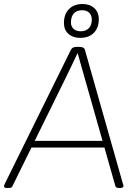

<svg xmlns="http://www.w3.org/2000/svg" viewBox="-38 -936 671 958"><path d="M-3 2Q-11 2 -14.5 -0.5Q-18 -3 -18 -7Q-18 -9 -17 -12Q-16 -15 -14 -19L315 -686Q318 -692 322 -695.5Q326 -699 332 -700.5Q338 -702 346 -702H357Q366 -702 371.5 -700.5Q377 -699 381 -695.5Q385 -692 386 -686L575 -20Q577 -16 577.5 -12.5Q578 -9 578 -7Q578 -3 573.5 -0.5Q569 2 561 2H557Q547 2 543 -0.5Q539 -3 537 -10L383 -552Q374 -583 366 -612Q358 -641 350 -669H348Q335 -641 321 -612Q307 -583 292 -552L24 -7Q21 -1 16.5 0.5Q12 2 1 2ZM101 -200V-233H500V-200ZM362 -747Q326 -747 303.5 -767Q281 -787 281 -821Q281 -865 306 -890.5Q331 -916 374 -916Q410 -916 432.5 -895.5Q455 -875 455 -840Q455 -797 430 -772Q405 -747 362 -747ZM364 -780Q391 -780 405.5 -795.5Q420 -811 420 -839Q420 -860 407 -872.5Q394 -885 372 -885Q345 -885 330.5 -869Q316 -853 316 -824Q316 -804 329 -792Q342 -780 364 -780Z"/></svg>

Font: Asap Thin
Style: Italic
Weight: 250
Italic angle: -6°
Designer: Pablo Cosgaya
Foundry: Omnibus-Type
Version: Version 3.001